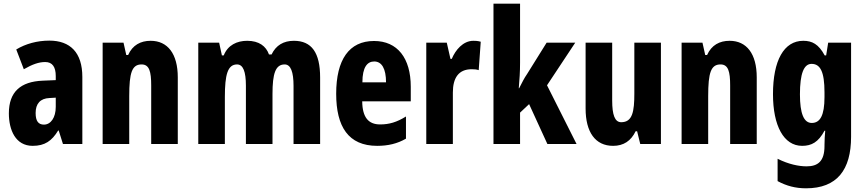

<svg xmlns="http://www.w3.org/2000/svg" viewBox="-20 -846 4685 1040"><path d="M247 -626C182 -626 119 -609 68 -578L109 -471C156 -498 191 -510 225 -510C264 -510 282 -483 282 -434V-412L211 -409C92 -404 28 -349 28 -232C28 -142 64 -56 157 -56C223 -56 261 -83 295 -139H298L321 -66H426V-429C426 -562 360 -626 247 -626ZM248 -315 282 -317V-267C282 -209 255 -171 218 -171C188 -171 173 -190 173 -234C173 -284 198 -313 248 -315Z M796 -625C742 -625 698 -602 674 -548H664L649 -615H536V-66H680V-325C680 -453 695 -497 747 -497C789 -497 799 -458 799 -383V-66H943V-427C943 -555 888 -625 796 -625Z M1572 -625C1516 -625 1475 -601 1451 -551H1437C1421 -596 1383 -625 1319 -625C1264 -625 1214 -602 1192 -546H1182L1167 -615H1054V-66H1198V-321C1198 -441 1213 -497 1264 -497C1297 -497 1312 -458 1312 -382V-66H1456V-337C1456 -447 1472 -497 1522 -497C1555 -497 1570 -456 1570 -381V-66H1714V-426C1714 -561 1668 -625 1572 -625Z M2006 -624C1871 -624 1801 -523 1801 -338C1801 -160 1867 -56 2023 -56C2082 -56 2133 -68 2179 -95V-215C2129 -184 2088 -172 2039 -172C1975 -172 1943 -211 1942 -297H2205V-376C2205 -531 2133 -624 2006 -624ZM2007 -513C2048 -513 2071 -474 2071 -400H1943C1943 -483 1970 -513 2007 -513Z M2544 -625C2488 -625 2447 -575 2427 -527H2420L2400 -615H2289V-66H2433V-345C2433 -424 2464 -471 2535 -471C2547 -471 2563 -470 2573 -466L2584 -620C2566 -625 2555 -625 2544 -625Z M2797 -507V-826H2653V-66H2797V-236L2846 -282L2945 -66H3103L2943 -384L3096 -615H2941L2835 -445C2819 -422 2809 -401 2792 -368H2790C2794 -415 2797 -456 2797 -507Z M3560 -615H3416V-339C3416 -242 3406 -184 3345 -184C3310 -184 3296 -224 3296 -302V-615H3152V-258C3152 -131 3204 -56 3301 -56C3358 -56 3398 -83 3423 -135H3431L3448 -66H3560Z M3932 -625C3878 -625 3834 -602 3810 -548H3800L3785 -615H3672V-66H3816V-325C3816 -453 3831 -497 3883 -497C3925 -497 3935 -458 3935 -383V-66H4079V-427C4079 -555 4024 -625 3932 -625Z M4331 -625C4226 -625 4167 -518 4167 -336C4167 -165 4225 -56 4325 -56C4376 -56 4413 -76 4446 -138H4450C4448 -117 4446 -86 4446 -61V-55C4446 28 4410 55 4349 55C4307 55 4252 44 4192 14V135C4240 161 4289 174 4346 174C4514 174 4590 74 4590 -105V-615H4466L4455 -546H4447C4414 -607 4379 -625 4331 -625ZM4376 -500C4423 -500 4446 -458 4446 -346V-320C4446 -220 4422 -180 4377 -180C4334 -180 4313 -231 4313 -335C4313 -447 4334 -500 4376 -500Z"/></svg>

Font: Noto Sans Malayalam UI ExtraCondensed ExtraBold
Style: Regular
Weight: 800
Width: 2
Designer: Jelle Bosma - Monotype Design Team
Foundry: Monotype Imaging Inc.
Version: Version 2.104